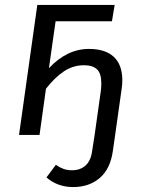

<svg xmlns="http://www.w3.org/2000/svg" viewBox="-20 -546 575 777"><path d="M475 -221Q475 -204 472 -184L446 0L437 63Q427 137 384 174Q341 211 276 211Q213 211 168 172L206 121Q222 132 237 137.5Q252 143 272 143Q305 143 326.5 123.5Q348 104 353 64L363 0L388 -178Q390 -190 390 -210Q390 -249 372.5 -265.5Q355 -282 320 -282Q276 -282 239 -257.5Q202 -233 166 -187L140 0H57L131 -526H444L433 -460H205L178 -270Q251 -348 340 -348Q406 -348 440.5 -316Q475 -284 475 -221Z"/></svg>

Font: FiraGO Book
Style: Italic
Weight: 350
Italic angle: -8°
Designer: bBox Type GmbH
Foundry: bBox Type GmbH
Version: Version 1.001